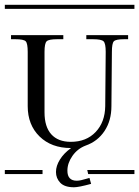

<svg xmlns="http://www.w3.org/2000/svg" viewBox="-29 -728 582 803"><path d="M-8.8 -708H533.2V-690.9H-8.8ZM-8.8 -17.1H148.9V0H-8.8ZM335.9 -17.1H533.2V0H339.8ZM17.1 -581.1H235.8V-564H210Q174.8 -564 166 -555.2Q157.2 -546.4 157.2 -511.2V-257.8Q157.2 -197.8 185.5 -166.3Q213.9 -134.8 267.1 -134.8Q332 -134.8 371.1 -176Q410.2 -217.3 411.1 -284.2L413.1 -511.2Q413.1 -546.4 404.1 -555.2Q395 -564 359.9 -564H332V-581.1H506.8V-564H490.2Q455.6 -564 447.3 -555.4Q439 -546.9 439 -511.2L437 -284.2Q437 -223.6 408.2 -180.2Q379.4 -136.7 329.1 -119.1Q294.9 -106 273.9 -75.9Q252.9 -45.9 252.9 -14.2Q252.9 27.8 292 27.8Q300.3 27.8 310.3 25.6Q320.3 23.4 331.3 20Q342.3 16.6 345.2 16.1L352.1 41Q299.8 55.2 280.8 55.2Q241.2 55.2 223.1 36.4Q205.1 17.6 205.1 -8.8Q205.1 -34.2 221.7 -60.8Q238.3 -87.4 267.1 -107.9V-108.9Q186 -108.9 136.5 -157.2Q86.9 -205.6 86.9 -284.2V-511.2Q86.9 -546.4 78.6 -555.2Q70.3 -564 35.2 -564H17.1Z"/></svg>

Font: FoglihtenFr02
Style: Regular
Weight: 500
Version: Version 0.68